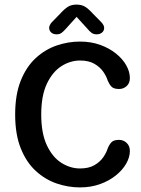

<svg xmlns="http://www.w3.org/2000/svg" viewBox="-20 -806 615 836"><path d="M328 10Q277 10 227 -7Q177 -24 136 -61.5Q95 -99 70.5 -159.8Q46 -220.5 46 -307.5Q46 -394.5 70.5 -455.2Q95 -516 136 -553.5Q177 -591 227 -608Q277 -625 328 -625Q376 -625 415.8 -610.8Q455.5 -596.5 484.8 -573Q514 -549.5 529.8 -521.5Q545.5 -493.5 545.5 -466Q545.5 -444 531.5 -431.2Q517.5 -418.5 498.5 -418.5Q475 -418.5 465.2 -429Q455.5 -439.5 449 -455Q443.5 -473.5 429.5 -493.8Q415.5 -514 391 -528.2Q366.5 -542.5 328.5 -542.5Q286 -542.5 247.2 -517.8Q208.5 -493 184 -441.2Q159.5 -389.5 159.5 -307.5Q159.5 -225.5 184 -173.5Q208.5 -121.5 247.2 -97Q286 -72.5 328.5 -72.5Q366.5 -72.5 391 -86.8Q415.5 -101 429.5 -121.2Q443.5 -141.5 449 -160Q455.5 -176 465.2 -186.5Q475 -197 498.5 -197Q517.5 -197 531.5 -183.8Q545.5 -170.5 545.5 -149Q545.5 -121.5 529.5 -93.5Q513.5 -65.5 484.2 -42Q455 -18.5 415.2 -4.2Q375.5 10 328 10ZM421.5 -709Q433.5 -696 433.5 -684.5Q433.5 -672 424.2 -664.2Q415 -656.5 400.5 -656.5Q387.5 -656.5 378.5 -663.2Q369.5 -670 360.5 -681L313.5 -732.5L266.5 -680.5Q257 -669.5 248.2 -663Q239.5 -656.5 226.5 -656.5Q212 -656.5 203 -664.5Q194 -672.5 194 -685Q194 -690 196.8 -696.2Q199.5 -702.5 205.5 -709L243 -747.5Q260.5 -767 275.8 -776.5Q291 -786 313 -786Q335.5 -786 350.8 -776.5Q366 -767 383.5 -747.5Z"/></svg>

Font: Sono Medium
Style: Regular
Weight: 500
Designer: Tyler Finck
Foundry: Tyler Finck
Version: Version 2.112